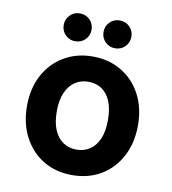

<svg xmlns="http://www.w3.org/2000/svg" viewBox="-82 -786 777 869"><g transform="rotate(10 307.0 -351.5)"><path d="M306 12Q232 12 174.5 -22.5Q117 -57 84.5 -119Q52 -181 52 -261Q52 -342 84.5 -403Q117 -464 175 -498.5Q233 -533 307 -533Q382 -533 439.5 -498.5Q497 -464 529.5 -403Q562 -342 562 -261Q562 -181 529.5 -119Q497 -57 439.5 -22.5Q382 12 306 12ZM306 -105Q341 -105 367.5 -122.5Q394 -140 409 -174.5Q424 -209 424 -261Q424 -313 409.5 -347.5Q395 -382 369 -399.5Q343 -417 307 -417Q273 -417 246.5 -399.5Q220 -382 204.5 -347.5Q189 -313 189 -261Q189 -209 204 -174.5Q219 -140 245.5 -122.5Q272 -105 306 -105ZM215 -587Q189 -587 170.5 -605.5Q152 -624 152 -651Q152 -678 170.5 -696.5Q189 -715 215 -715Q243 -715 261.5 -696.5Q280 -678 280 -651Q280 -624 261.5 -605.5Q243 -587 215 -587ZM399 -587Q372 -587 353.5 -605.5Q335 -624 335 -651Q335 -678 353.5 -696.5Q372 -715 399 -715Q426 -715 444.5 -696.5Q463 -678 463 -651Q463 -624 444.5 -605.5Q426 -587 399 -587Z"/></g></svg>

Font: DM Sans 10pt
Style: Bold
Weight: 700
Version: Version 4.004;gftools[0.9.30]